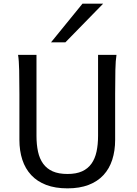

<svg xmlns="http://www.w3.org/2000/svg" viewBox="-20 -1011 743 1043"><path d="M612.8 -712.9Q607.9 -683.6 606.7 -630.1Q605.5 -576.7 605.5 -500.5V-251.5Q605.5 -191.9 589.8 -143.3Q574.2 -94.7 542.2 -60.1Q510.3 -25.4 461.4 -6.6Q412.6 12.2 346.7 12.2Q279.8 12.2 230.7 -6.6Q181.6 -25.4 149.4 -60.1Q117.2 -94.7 101.3 -143.3Q85.4 -191.9 85.4 -251.5V-500.5Q85.4 -572.8 84.2 -628.2Q83 -683.6 78.1 -712.9H178.2V-273.4Q178.2 -225.6 186.5 -187.3Q194.8 -148.9 214.4 -121.8Q233.9 -94.7 266.1 -80.3Q298.3 -65.9 346.7 -65.9Q394 -65.9 425.8 -80.3Q457.5 -94.7 476.8 -121.8Q496.1 -148.9 504.4 -187.3Q512.7 -225.6 512.7 -273.4V-712.9ZM540.5 -991.2 335.4 -781.2H257.3L428.2 -991.2Z"/></svg>

Font: Andika Viet
Style: Regular
Weight: 400
Designer: Victor Gaultney, Annie Olsen, Julie Remington, Don Collingsworth, Eric Hays, Becca Hirsbrunner
Foundry: SIL International
Version: Version 5.000